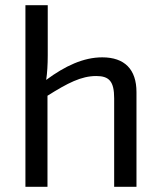

<svg xmlns="http://www.w3.org/2000/svg" viewBox="-20 -720 621 740"><path d="M164 -700H78V0H163V-351C241 -400 293 -427 351 -427C401 -427 420 -406 420 -341V0H506V-365C506 -453 460 -499 374 -499C302 -499 231 -466 158 -412C162 -438 164 -471 164 -507Z"/></svg>

Font: SnT
Style: Regular
Weight: 400
Designer: Natanael Gama
Version: Version 1.001;PS 001.001;hotconv 1.0.70;makeotf.lib2.5.58329